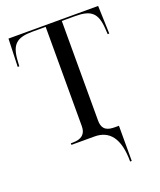

<svg xmlns="http://www.w3.org/2000/svg" viewBox="-165 -817 943 1129"><g transform="rotate(-20 306.5 -252.0)"><path d="M451 210H461V-10H438C393 -10 356 -19 356 -82V-704H440C541 -704 575 -672 581 -572L583 -539H593L587 -714H26L20 -539H30L32 -572C38 -672 72 -704 173 -704H255V-82C255 -34 228 -10 173 -10H160V0H304C396 0 451 62 451 210Z"/></g></svg>

Font: Noto Serif Display
Style: Regular
Weight: 400
Designer: Monotype Design Team
Foundry: Monotype Imaging Inc.
Version: Version 2.009